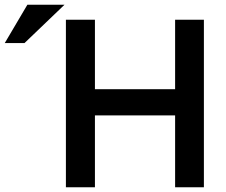

<svg xmlns="http://www.w3.org/2000/svg" viewBox="-137 -787 948 807"><path d="M140 0H262V-302H599V0H720V-704H599V-412H262V-704H140ZM-117 -606H-34L134 -767H-22Z"/></svg>

Font: Geom Medium
Style: Bold
Weight: 500
Version: Version 1.102